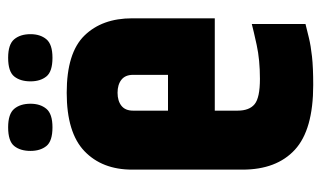

<svg xmlns="http://www.w3.org/2000/svg" viewBox="-179 -605 790 472"><g transform="rotate(-90 216.0 -369.0)"><path d="M35 -439Q35 -513 80.5 -556.5Q126 -600 224 -600Q322 -600 364.5 -556.5Q407 -513 407 -439V-317H268V-437Q268 -456 256 -465.5Q244 -475 224 -475Q204 -475 192 -465.5Q180 -456 180 -437V-190L35 -192ZM35 -264H180V-180Q180 -151 196 -138Q212 -125 258 -125Q305 -125 341.5 -133Q378 -141 393 -145V-13Q377 -9 358.5 -4.5Q340 0 313 3Q286 6 243 6Q133 6 84 -39Q35 -84 35 -168ZM165 -351H407V-236H165ZM81 -689Q81 -714 93 -729Q105 -744 139 -744Q172 -744 184.5 -729Q197 -714 197 -689Q197 -665 184.5 -650Q172 -635 139 -635Q105 -635 93 -650Q81 -665 81 -689ZM252 -689Q252 -714 264 -729Q276 -744 310 -744Q343 -744 355.5 -729Q368 -714 368 -689Q368 -665 355.5 -650Q343 -635 310 -635Q276 -635 264 -650Q252 -665 252 -689Z"/></g></svg>

Font: Khand Variable Light
Style: Regular
Weight: 300
Designer: Satya Rajpurohit
Foundry: Indian Type Foundry
Version: Version 3.000